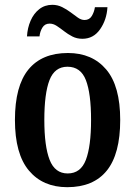

<svg xmlns="http://www.w3.org/2000/svg" viewBox="-20 -767 562 797"><path d="M259 10Q158 10 100 -59Q42 -128 42 -269Q42 -410 98 -478.5Q154 -547 262 -547Q363 -547 421 -478.5Q479 -410 479 -269Q479 -128 423.5 -59Q368 10 259 10ZM261 -47Q315 -47 336.5 -103.5Q358 -160 358 -269Q358 -379 336.5 -434.5Q315 -490 260 -490Q207 -490 185.5 -434.5Q164 -379 164 -269Q164 -160 186 -103.5Q208 -47 261 -47ZM322 -606Q299 -606 280.5 -615.5Q262 -625 246 -637.5Q230 -650 215.5 -659.5Q201 -669 186 -669Q166 -669 156 -652.5Q146 -636 144 -616H92Q94 -651 107 -681Q120 -711 143 -729Q166 -747 197 -747Q219 -747 238 -737.5Q257 -728 273 -716Q289 -704 303 -694Q317 -684 331 -684Q351 -684 361 -700.5Q371 -717 374 -737H426Q423 -685 395.5 -645.5Q368 -606 322 -606Z"/></svg>

Font: Noto Serif Condensed SemiBold
Style: Regular
Weight: 600
Width: 3
Designer: Monotype Design Team
Foundry: Monotype Imaging Inc.
Version: Version 2.013